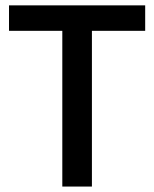

<svg xmlns="http://www.w3.org/2000/svg" viewBox="-20 -685 567 705"><path d="M317.5 -571.8V0H208.8V-571.8H13.1V-665.3H513.1V-571.8Z"/></svg>

Font: Khula Semibold
Style: Regular
Weight: 600
Designer: Erin McLaughlin, Steve Matteson
Version: Version 1.000;PS 1.0;hotconv 1.0.72;makeotf.lib2.5.5900; ttf